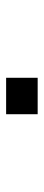

<svg xmlns="http://www.w3.org/2000/svg" viewBox="222 -868 143 627"><g transform="rotate(90 293.5 -554.5)"><path d="M353 -606V-503H234V-606Z"/></g></svg>

Font: Syne Med Modified
Style: Regular
Weight: 500
Designer: Lucas Descroix
Foundry: Bonjour Monde
Version: Version 2.200